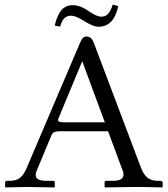

<svg xmlns="http://www.w3.org/2000/svg" viewBox="-20 -817 735 838"><path d="M422.4 -744.1Q439.5 -744.1 450.7 -755.4Q461.9 -766.6 472.2 -796.9L496.1 -790.5Q477.5 -700.2 409.2 -700.2Q386.7 -700.2 345.7 -726.1Q310.1 -748.5 291 -748.5Q272 -748.5 260.7 -737.3Q249.5 -726.1 242.2 -700.7L218.8 -705.6Q229.5 -751 248 -772.7Q266.6 -794.4 297.9 -794.4Q330.6 -794.4 370.1 -766.6Q402.3 -744.1 422.4 -744.1ZM259.3 -283.2H437.5L338.9 -549.8L235.4 -300.8Q233.4 -296.4 233.4 -292.5Q233.4 -283.2 259.3 -283.2ZM140.1 -71.8Q135.7 -61.5 135.7 -53.2Q135.7 -27.8 182.1 -27.8H210.9Q219.2 -27.8 219.2 -19.5V-1L217.3 1Q118.2 -1 93.8 -1L4.4 1L2.4 -1V-19.5Q2.4 -27.8 10.3 -27.8H22Q51.3 -27.8 67.4 -40.8Q83.5 -53.7 95.2 -81.1L328.6 -628.4Q335.4 -644.5 341.8 -651.1Q348.1 -657.7 356 -657.7Q368.7 -657.7 376.5 -650.9Q384.3 -644 390.1 -628.4L594.7 -86.4Q606 -56.2 623 -42Q640.1 -27.8 668.9 -27.8H680.2Q683.6 -27.8 686.8 -25.6Q689.9 -23.4 689.9 -19.5V-1L686.5 1Q610.4 -1 571.3 -1L438.5 1L436.5 -1V-19.5Q436.5 -27.8 444.3 -27.8H472.2Q519 -27.8 519 -55.2Q519 -63.5 515.6 -71.8L451.7 -244.1H241.2Q223.6 -244.1 216.1 -240Q208.5 -235.8 204.6 -226.6Z"/></svg>

Font: Libertinage
Style: f
Weight: 400
Designer: OSP
Foundry: OSP
Version: Version 1.0; 2008; OFL relea